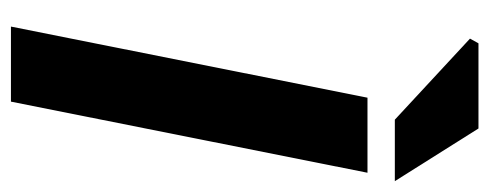

<svg xmlns="http://www.w3.org/2000/svg" viewBox="-292 -603 895 351"><g transform="rotate(90 155.5 -427.5)"><path d="M28.6 0 158.6 -651.8H295.8L165.8 0ZM198.8 -701.8 50.6 -839.2 59.2 -854.7H214.9L311.2 -701.8Z"/></g></svg>

Font: Source Sans 3 VF
Style: Italic
Weight: 200
Italic angle: -11°
Designer: Paul D. Hunt
Foundry: Adobe Systems Incorporated
Version: Version 3.042;hotconv 1.0.118;makeotfexe 2.5.65603